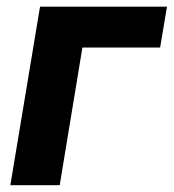

<svg xmlns="http://www.w3.org/2000/svg" viewBox="-20 -542 509 562"><path d="M468.8 -522.5 448.7 -402.8H221.2L154.8 0H10.3L97.2 -522.5Z"/></svg>

Font: Inter 28pt
Style: Bold Italic
Weight: 700
Italic angle: -9.3988°
Designer: Rasmus Andersson
Foundry: rsms
Version: Version 4.001;git-66647c0bb